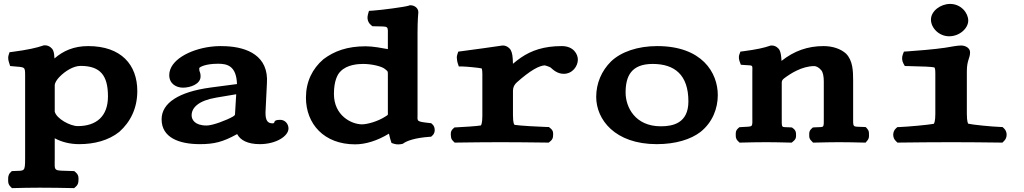

<svg xmlns="http://www.w3.org/2000/svg" viewBox="-20 -725 5220 979"><path d="M390.9 -389C493 -389 530.5 -338.8 530.5 -233.4C530.5 -131.2 470.6 -82 376.1 -82C338.6 -82 267.9 -119.4 259.1 -155.9V-290.1C259.1 -302.1 269.7 -318.7 282.1 -331.7C312.8 -363.8 355.4 -389 390.9 -389ZM250.2 -469.5C246.9 -476.6 232.4 -494 209.2 -494H203.9L198.9 -492.3C167 -481.4 120.8 -470.7 44.9 -460.8L28.6 -458.7L24 -444.2C18.7 -427.3 24.2 -412.2 27 -403.3L31.7 -388.3L48.6 -386.8C106.7 -381.5 108.1 -386.8 108.1 -340V81C108.1 153.7 105.3 144.3 49.8 147L40.2 147.5L33.4 154.3C20.7 167.1 21.7 180.4 21.6 189.7C21.5 199.4 20.2 213.5 33.4 226.7L41 234.2L51.7 234C93.8 233 128.3 232 181.9 232C245.8 232 297.1 233 345.9 234L358.1 234.2L366.6 226.7C380 214.9 379.5 203 380 194.5C380.5 184 382.7 168.4 366.6 154.3L358.8 147.5L347.8 147C248.5 143.2 259.1 153.5 259.1 81V-19.9C293.3 -1.4 335.5 10 384 10C460.4 10 533.6 -8.8 588.4 -52.7C645.5 -103.6 680.1 -173.4 680.1 -260.9C680.1 -394.1 598.5 -490 429.5 -490C356.1 -490 302 -465.5 257.8 -427C256.9 -441.8 256 -457.2 250.2 -469.5Z M1178.3 -142.3C1178 -138.3 1177.2 -136.5 1168 -130.7C1133.1 -111 1064 -85 1033.4 -85C972.3 -85 957.1 -115.7 957.1 -137C957.1 -176 992.3 -212.2 1083.3 -227.4L1184.4 -244.4ZM1304.8 10C1387.6 10 1451 -30.9 1451 -70C1451 -92.9 1433.6 -114 1409 -114C1365.5 -114 1388.2 -96 1370 -96C1344.6 -96 1333.7 -110.8 1333.8 -149.4C1333.8 -151.9 1333.8 -154.5 1334 -157.1L1341 -299.8C1350.9 -441.2 1239.8 -484.2 1132.7 -489.3C1123.1 -489.8 1113.6 -490 1104.1 -490C1086.7 -490 1069.3 -488.8 1052.2 -486.5C947.2 -472.7 843 -417.9 843 -342C843 -297.4 879.3 -278 913 -278C950.9 -278 1002.7 -296.3 1002.7 -335C1002.7 -346.2 1001.5 -352.7 996.7 -364.2C996.4 -365.8 995.8 -370.9 995.8 -378C995.8 -379.6 1014.1 -395.5 1068.8 -399.2C1076.9 -399.7 1085 -400 1092.7 -400C1138.4 -400 1185.3 -389.2 1188.4 -296.4L1052.6 -278.5C891.9 -256.6 804 -200 804 -116.6C804 -22.7 894.4 10 999.2 10C1072.4 10 1116.7 -1.4 1187 -40.1C1187.9 -40.6 1188.3 -40.8 1189.2 -41.4C1205.2 -10.4 1242.5 10 1304.8 10Z M1972.6 -7.6 1976.4 4 1989.8 8.4C2004.5 13.2 2020.7 10.9 2028.3 9.3L2034.4 7.9L2039.4 4.3C2057.2 -7.4 2096.4 -22 2169 -27.3L2178.2 -27.9L2184.7 -33.9C2196.5 -44.7 2197.4 -57.7 2196.2 -67.7C2195.3 -74.9 2193 -83.6 2184.7 -91.2L2178.6 -96.8L2170 -97.7C2100.6 -105.5 2109 -106.1 2109 -142V-558C2109 -620.8 2112.8 -659.5 2112.9 -660.6L2113 -661.8V-663C2113 -686.3 2090.2 -698 2074.8 -698H2069.3L2064.2 -696.2C2044.8 -689.4 1924.1 -673.7 1881.7 -670.9L1861.3 -669.6L1856.3 -652.1C1852 -637 1851.8 -614.8 1870.6 -598.3L1878.5 -591.4L1889.5 -591C1965.8 -588.3 1957.7 -598.5 1957.7 -534V-474.6C1930.4 -479.7 1881.1 -489 1845.2 -489C1750 -489 1684.2 -464.5 1629.2 -423.1C1572.6 -374.7 1540 -308.4 1540 -227.2C1540 -93.3 1632 11 1790.7 11C1843.6 11 1903.5 -7.1 1963.2 -43.5C1966.9 -25.5 1972 -9.5 1972.6 -7.6ZM1947 -132.1C1905.4 -104.5 1850.6 -91 1825.9 -91C1772.3 -91 1682.7 -135.4 1682.7 -245.9C1682.7 -312.1 1700.8 -345.9 1715.3 -359.9L1715.7 -360.3L1716.1 -360.7C1749.1 -395.9 1807 -399 1831.6 -399C1875.5 -399 1927.6 -386.7 1943.1 -372.9C1958.9 -359.4 1957.7 -364.5 1957.7 -335.3V-152.9C1957.7 -136.8 1960.3 -141 1947 -132.1Z M2584 -470.2C2580.5 -477.5 2564.6 -493 2544.3 -493H2541.9L2539.6 -492.6C2489.7 -485.2 2401 -472.7 2332.2 -463.8L2316.7 -461.8L2311.8 -446.9C2307.9 -435.3 2309.5 -427.6 2310.4 -419.8C2311.1 -413.8 2311.9 -408.7 2313.8 -403.1L2319.5 -386H2337.5C2354.6 -386 2418.6 -380 2436 -376.2C2436 -376.2 2439.5 -369.2 2439.5 -348V-134.1C2439.5 -98 2434 -87.3 2431.9 -85.4C2413.2 -81.9 2342.3 -77.2 2307.3 -75.7L2297.6 -75.3L2290.8 -69.3C2275.8 -56 2278.3 -40.8 2279.3 -30.9C2280 -24.1 2280.1 -14.8 2290.8 -5.3L2298.4 2.2L2309.1 2C2350.5 1 2486.6 0 2531.8 0C2578.2 0 2717.5 1 2765.9 2L2778.1 2.2L2786.7 -5.3C2800.1 -16 2799.6 -26.8 2800.1 -34.5C2800.7 -44 2802.8 -58.1 2786.7 -70.9L2778.7 -77.3L2767.4 -77.5C2733.1 -78.3 2627.8 -84.1 2604.3 -88.3C2602 -89.6 2595.6 -94.8 2595.6 -137.4V-262.5C2595.6 -280.5 2603.2 -294.3 2615.7 -305.4C2647.4 -333.5 2676.8 -356.3 2702.1 -371.2C2726.8 -385.7 2745.8 -391.5 2758.5 -391.6C2761.1 -391.6 2783.4 -383.7 2787.4 -380.7C2800.4 -369.4 2821.3 -348.6 2854.5 -348.6C2899 -348.6 2926.5 -387.5 2926.5 -421.1C2926.5 -447.8 2905.4 -490 2844.5 -490C2753.5 -490 2689.6 -467.8 2635.6 -430.8C2621.7 -421.3 2608.6 -410.9 2595.5 -399.8C2594.8 -437.1 2592 -455.5 2584 -470.2Z M3328.8 10C3426 10 3502.5 -14.6 3551.5 -52C3614 -101.7 3640 -173.1 3640 -240C3640 -354.5 3559.7 -490 3331.2 -490C3230.6 -490 3146.6 -460.4 3095.7 -411.8C3047.1 -363.7 3020 -300 3020 -230.9C3020 -116.2 3114.6 10 3328.8 10ZM3490.1 -208C3490.1 -97 3411.5 -81 3349.6 -81C3217.2 -81 3169.9 -180.1 3169.9 -253C3169.9 -336.8 3198.9 -399 3308.1 -399C3419.4 -399 3490.1 -343.8 3490.1 -208Z M3954.5 -470.4C3951 -477.2 3936.6 -493 3915.3 -493H3910L3905 -491.3C3876.6 -481.4 3839 -472.7 3770.8 -463.8L3755.3 -461.8L3750.4 -448.4C3744.5 -432.6 3748.7 -418.9 3752.4 -408.9L3757.5 -394.9L3773.8 -393.6C3822.9 -389.5 3816.1 -398.4 3816.1 -354.7V-136.6C3816.1 -69.4 3823.5 -82.1 3758.9 -77L3749.8 -76.3L3743.4 -70.5C3730.2 -58.6 3731.5 -45.9 3731.6 -37.2C3731.7 -28.8 3730.7 -16.8 3743.4 -5.3L3751 2.3L3761.7 2C3802.7 1 3841.5 0 3888.3 0C3931.7 0 3957.2 1 4004.9 2L4017 2.2L4025.6 -5.3C4041 -17.4 4039.2 -30.5 4038.9 -39.4C4038.6 -47.3 4039.4 -58.5 4025.6 -69.3L4018.4 -74.9L4008.4 -75.7C3962 -79.3 3966.1 -65 3966.1 -134.2V-303.1C3966.1 -314.3 3970 -318.2 3977.5 -325C3995.5 -338.6 4017.5 -353.2 4041 -364.6C4070.2 -378.8 4101.4 -388 4132 -388C4140.6 -388 4155.1 -382.3 4167.9 -366.5C4176.2 -356.2 4180.5 -335.7 4180.5 -310.2V-134.3C4180.5 -65.8 4184.8 -79.5 4136.1 -75.8L4124.5 -75L4117.1 -68C4104.7 -56.3 4106.3 -45.8 4106.3 -37.5C4106.3 -29.2 4104.7 -18.7 4117.1 -7L4125.8 2.3L4139.4 2C4187.1 1 4212.6 0 4257.2 0C4301.7 0 4338.4 1 4381.5 2L4393.6 2.3L4401.3 -7C4412.7 -19.4 4411 -30.8 4410.8 -39.7C4410.7 -47.8 4411.9 -58 4401.3 -69.5L4394.4 -77L4383.6 -77.6C4324.6 -81 4330.1 -69.4 4330.1 -137.5V-315.1C4330.1 -364.8 4328.2 -416.8 4293.7 -451.7C4267.1 -475.7 4226 -490 4179.4 -490C4097.7 -490 4028.7 -465 3964.9 -414.5C3963.5 -440.4 3961.1 -457.6 3954.5 -470.4Z M4819.6 -540C4873.5 -540 4917 -581.1 4917 -620C4917 -659 4880.5 -705 4824.3 -705C4777.1 -705 4726.9 -669.7 4726.9 -625C4726.9 -582.6 4767.9 -540 4819.6 -540ZM4909.9 -360.6C4909.9 -419.5 4926.3 -426.6 4926.3 -458.5C4926.3 -479.6 4903.8 -493 4880.6 -493C4859.7 -493 4829.4 -486.3 4798.2 -481.5C4747.2 -473.7 4648.4 -465.7 4605.6 -462.9L4589.1 -461.9L4583.6 -447.9C4577.6 -432.5 4578.7 -415.1 4586.8 -400.5L4593.6 -388.4L4608.6 -388.1C4686.8 -386.7 4731.7 -384.4 4744.3 -381.3C4746.8 -378 4749.2 -372 4749.2 -351.1V-143.8C4749.2 -108.2 4743.9 -96.3 4741.3 -93.7C4714.9 -88.3 4606.7 -78.6 4565.1 -77.1L4555.4 -76.8L4548.5 -70.5C4529.8 -53.7 4529.8 -22.1 4548.5 -5.3L4556.1 2.2L4566.8 2C4608.1 1 4778.9 0 4831.3 0C4880.2 0 5038.2 1 5080.6 2L5091.3 2.2L5098.8 -5.3C5117.5 -22.2 5117.5 -54 5098.8 -70.9L5091.9 -77.2L5082.1 -77.6C5035.8 -79.1 4938.3 -89 4917 -94.3C4916.2 -94.9 4909.9 -103.7 4909.9 -144.7Z"/></svg>

Font: Linux Libertine Mono O 
Style: Mono Bold
Weight: 400
Designer: Philipp H. Poll
Foundry: Philipp H. Poll
Version: Version 5.1.7